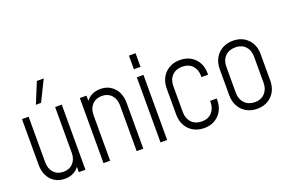

<svg xmlns="http://www.w3.org/2000/svg" viewBox="-99 -1132 2249 1497"><g transform="rotate(-20 1025.0 -384.0)"><path d="M225.5 12Q179 12 143.5 -9.2Q108 -30.5 88 -69.5Q68 -108.5 68 -161V-540H123V-161Q123 -108 153.2 -75.5Q183.5 -43 232 -43Q282.5 -43 312.8 -75.5Q343 -108 343 -161V-540H398V0H343V-68L352 -57Q332.5 -24 300.2 -6Q268 12 225.5 12ZM208 -608 279 -780H336L251 -608Z M548 0V-540H603V-472L594 -483Q613.5 -516 645.8 -534Q678 -552 720.5 -552Q790.5 -552 834.2 -505Q878 -458 878 -379V0H823V-379Q823 -432.5 793 -464.8Q763 -497 714 -497Q664 -497 633.5 -464.8Q603 -432.5 603 -379V0Z M1021 0V-540H1076V0ZM1021 -607V-720H1076V-607Z M1381 12Q1331 12 1292.5 -9.8Q1254 -31.5 1232 -70.8Q1210 -110 1210 -162V-379Q1210 -430.5 1232 -469.5Q1254 -508.5 1292.5 -530.2Q1331 -552 1381 -552Q1456 -552 1503 -504.2Q1550 -456.5 1550 -379V-369H1495V-379Q1495 -432.5 1464.2 -464.8Q1433.5 -497 1381 -497Q1328.5 -497 1296.8 -464.8Q1265 -432.5 1265 -379V-162Q1265 -109 1296.8 -76Q1328.5 -43 1381 -43Q1433.5 -43 1464.2 -76Q1495 -109 1495 -162V-172H1550V-162Q1550 -84 1503 -36Q1456 12 1381 12Z M1821 12Q1771 12 1732.5 -9.8Q1694 -31.5 1672 -70.8Q1650 -110 1650 -162V-379Q1650 -430.5 1672 -469.5Q1694 -508.5 1732.5 -530.2Q1771 -552 1821 -552Q1896 -552 1943 -504.2Q1990 -456.5 1990 -379V-162Q1990 -84 1943 -36Q1896 12 1821 12ZM1821 -43Q1873.5 -43 1904.2 -76Q1935 -109 1935 -162V-379Q1935 -432.5 1904.2 -464.8Q1873.5 -497 1821 -497Q1768.5 -497 1736.8 -464.8Q1705 -432.5 1705 -379V-162Q1705 -109 1736.8 -76Q1768.5 -43 1821 -43Z"/></g></svg>

Font: Mohave Light
Style: Regular
Weight: 300
Designer: Gumpita Rahayu
Foundry: Tokotype
Version: Version 2.003